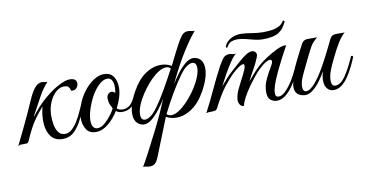

<svg xmlns="http://www.w3.org/2000/svg" viewBox="-111 -732 2330 1211"><g transform="rotate(-10 1054.0 -126.5)"><path d="M100 -175 94 -161Q139 -222 189.5 -265.5Q240 -309 285 -332.5Q330 -356 356 -356Q390 -356 398 -338Q401 -331 401 -323Q401 -308 391 -295.5Q381 -283 363 -283Q362 -283 359 -283Q356 -283 354 -284Q352 -298 344 -308Q336 -318 313 -318Q287 -318 262.5 -296.5Q238 -275 221.5 -238.5Q205 -202 203 -157Q202 -126 207.5 -94.5Q213 -63 228 -42.5Q243 -22 270 -22Q294 -22 314 -40Q334 -58 351 -85.5Q368 -113 381 -142Q394 -171 404 -193Q416 -193 416 -184Q397 -138 375.5 -94Q354 -50 324 -21.5Q294 7 251 7Q202 7 177 -24.5Q152 -56 148 -107Q144 -158 159 -217Q125 -178 104.5 -148.5Q84 -119 68.5 -89Q53 -59 35 -18Q30 -6 22.5 -5Q15 -4 -1 -4H-20Q-23 -4 -27 -1.5Q-31 1 -35 3Q-23 -21 -10.5 -47Q2 -73 19 -108Q36 -143 59 -193Q61 -196 71.5 -221.5Q82 -247 101 -287Q121 -329 140 -349Q159 -369 183 -369Q192 -369 197 -367Q202 -365 217 -365Q181 -326 156.5 -279Q132 -232 100 -175Z M464 0Q423 0 403.5 -29.5Q384 -59 384 -101Q384 -140 399 -182Q415 -228 443.5 -266Q472 -304 506.5 -327.5Q541 -351 575 -351Q616 -351 635.5 -323Q655 -295 655 -252Q655 -222 645 -189Q635 -156 618 -124Q631 -111 655 -111Q683 -111 703 -129Q723 -147 742 -193Q754 -193 754 -184Q735 -138 710.5 -116.5Q686 -95 648 -96Q625 -96 610 -109Q582 -63 543.5 -31.5Q505 0 464 0ZM478 -22Q501 -22 524 -41.5Q547 -61 566 -86Q585 -111 593 -129Q577 -158 574.5 -172.5Q572 -187 572 -194Q572 -213 582 -223Q592 -233 602 -233Q616 -233 626 -221Q628 -232 629 -241.5Q630 -251 630 -260Q630 -286 620.5 -302.5Q611 -319 591 -319Q570 -319 547 -301Q524 -283 503.5 -253Q483 -223 468 -186Q455 -155 448 -127.5Q441 -100 441 -77Q441 -52 450 -37Q459 -22 478 -22Z M878 -43Q888 -66 898 -89Q908 -112 918 -134Q900 -105 875.5 -72.5Q851 -40 824 -17Q797 6 771 6Q767 6 764 5.5Q761 5 758 4Q731 -4 719.5 -24Q708 -44 708 -72Q708 -102 719.5 -137.5Q731 -173 750 -207.5Q769 -242 792 -270Q821 -305 859.5 -325.5Q898 -346 938 -346Q955 -346 972.5 -342Q990 -338 1006 -328H1007Q1024 -363 1040.5 -395.5Q1057 -428 1072 -456Q1089 -488 1104.5 -507Q1120 -526 1145 -526Q1154 -526 1166 -523Q1176 -519 1188 -521Q1155 -484 1106.5 -408Q1058 -332 1000 -211Q1018 -240 1042.5 -273Q1067 -306 1094.5 -329.5Q1122 -353 1149 -353Q1153 -353 1156 -352.5Q1159 -352 1162 -351Q1189 -344 1200.5 -324Q1212 -304 1212 -276Q1212 -246 1200.5 -210.5Q1189 -175 1169.5 -140Q1150 -105 1127 -77Q1098 -43 1059.5 -22Q1021 -1 981 -1Q964 -1 947 -5Q930 -9 914 -18L819 221Q807 251 794.5 262Q782 273 762 273Q749 273 740.5 270.5Q732 268 718 268Q722 262 732 244Q742 226 755 202Q768 178 780 154Q803 110 829.5 57.5Q856 5 878 -43ZM785 -152Q770 -124 763 -101Q756 -78 756 -61Q756 -23 783 -23Q798 -23 819.5 -38Q841 -53 864 -86Q893 -125 928 -186Q963 -247 998 -313Q986 -325 969 -325Q948 -325 922.5 -309.5Q897 -294 871.5 -268.5Q846 -243 823.5 -212.5Q801 -182 785 -152ZM1134 -195Q1149 -224 1156 -247Q1163 -270 1163 -286Q1163 -324 1136 -324Q1121 -324 1099.5 -309Q1078 -294 1055 -261Q1026 -222 990 -161Q954 -100 921 -34Q933 -22 951 -22Q972 -22 997 -37.5Q1022 -53 1047.5 -78.5Q1073 -104 1095.5 -134.5Q1118 -165 1134 -195Z M1601 -393Q1576 -393 1548.5 -400Q1521 -407 1493.5 -414Q1466 -421 1442 -421Q1422 -421 1405 -414.5Q1388 -408 1377 -389L1374 -384Q1371 -380 1369 -380Q1367 -380 1365 -383Q1363 -386 1364 -390Q1375 -418 1404 -434.5Q1433 -451 1470 -451Q1496 -451 1536.5 -444Q1577 -437 1610 -437Q1631 -437 1657.5 -439.5Q1684 -442 1708.5 -452.5Q1733 -463 1746 -487Q1756 -487 1756 -480Q1737 -435 1704 -414Q1671 -393 1601 -393ZM1203 0Q1192 0 1184.5 0.5Q1177 1 1169 5Q1206 -66 1239 -137.5Q1272 -209 1306 -273Q1326 -309 1339.5 -323.5Q1353 -338 1376 -338Q1384 -338 1393 -335.5Q1402 -333 1411 -333Q1417 -333 1420 -334Q1406 -326 1384 -294.5Q1362 -263 1339 -222Q1316 -181 1298 -145Q1317 -168 1337.5 -191Q1358 -214 1383 -235Q1405 -254 1429.5 -276.5Q1454 -299 1478 -315Q1502 -331 1520 -331Q1527 -331 1529 -330Q1548 -322 1548 -304Q1548 -298 1543 -286Q1530 -252 1509.5 -216.5Q1489 -181 1471 -145Q1486 -163 1508.5 -189Q1531 -215 1554 -235Q1576 -255 1610 -277Q1644 -299 1677 -315Q1710 -331 1730 -331Q1737 -331 1740 -330Q1740 -330 1729 -310.5Q1718 -291 1701.5 -259.5Q1685 -228 1668 -192.5Q1651 -157 1637.5 -124.5Q1624 -92 1620 -70Q1617 -57 1617 -46Q1617 -30 1623 -25Q1629 -20 1636 -20Q1656 -20 1675.5 -37Q1695 -54 1714 -80.5Q1733 -107 1748.5 -137Q1764 -167 1775 -193Q1787 -193 1787 -184Q1776 -157 1759.5 -124.5Q1743 -92 1722 -63Q1701 -34 1676 -15Q1651 4 1622 4Q1601 4 1582.5 -10Q1564 -24 1564 -62Q1564 -103 1583.5 -144Q1603 -185 1624 -219Q1634 -236 1634 -246Q1634 -258 1622 -258Q1612 -258 1594.5 -248Q1577 -238 1551 -213Q1535 -198 1513.5 -171.5Q1492 -145 1470 -114Q1448 -83 1432 -53Q1416 -23 1411 0Q1396 0 1387 -12.5Q1378 -25 1378 -42Q1378 -45 1378 -48Q1378 -51 1379 -55Q1384 -86 1395 -107.5Q1406 -129 1420 -158Q1427 -171 1436 -188.5Q1445 -206 1452 -222.5Q1459 -239 1459 -250Q1459 -260 1451 -260Q1442 -260 1427.5 -251Q1413 -242 1400 -230.5Q1387 -219 1380 -213Q1355 -189 1319.5 -144Q1284 -99 1242 -16Q1236 -5 1228 -2.5Q1220 0 1203 0Z M1804 0Q1793 0 1777.5 -5Q1762 -10 1750.5 -23.5Q1739 -37 1739 -64Q1739 -90 1756 -124Q1773 -158 1786 -184Q1775 -184 1775 -193Q1776 -196 1784 -212Q1792 -228 1803 -250Q1814 -272 1824.5 -292.5Q1835 -313 1841 -324Q1853 -346 1879 -346H1941Q1924 -333 1910.5 -317.5Q1897 -302 1877 -261Q1877 -261 1870 -247Q1863 -233 1852.5 -211.5Q1842 -190 1831.5 -168Q1821 -146 1814 -131Q1801 -103 1797 -86.5Q1793 -70 1793 -56Q1793 -23 1815 -23Q1839 -23 1873 -62Q1901 -95 1928 -141Q1955 -187 1979.5 -236Q2004 -285 2023 -324Q2034 -346 2062 -346H2117Q2095 -328 2072.5 -292Q2050 -256 2023 -200Q2016 -185 2005 -162Q1994 -139 1985.5 -113Q1977 -87 1977 -61Q1977 -26 2002 -26Q2036 -26 2068 -73Q2100 -120 2131 -193Q2139 -193 2140.5 -192Q2142 -191 2143 -184Q2132 -157 2116.5 -125.5Q2101 -94 2081.5 -65Q2062 -36 2038.5 -18Q2015 0 1987 0Q1962 0 1946 -18.5Q1930 -37 1930 -71Q1930 -98 1940 -129Q1923 -99 1901 -69Q1879 -39 1854 -19.5Q1829 0 1804 0Z"/></g></svg>

Font: Great Vibes
Style: Regular
Weight: 400
Designer: Robert E. Leuschke, Viktoriya Grabowska, Viviana Monsalve, Eben Sorkin
Foundry: Robert E. Leuschke
Version: Version 1.103; ttfautohint (v1.8.4.7-5d5b)